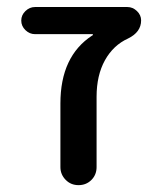

<svg xmlns="http://www.w3.org/2000/svg" viewBox="-20 -540 474 560"><path d="M82 -440.4Q66.4 -440.4 54.2 -452.1Q42 -463.9 42 -480Q42 -496.1 54.2 -507.8Q66.4 -519.5 82 -519.5H351.6Q367.2 -519.5 379.4 -507.8Q391.6 -496.1 391.6 -480.5Q391.6 -446.3 353.5 -427.7Q310.5 -408.2 286.1 -364.3Q261.7 -320.3 261.7 -257.8V-52.7Q261.7 -30.3 246.6 -15.1Q231.4 0 209 0Q186.5 0 171.4 -15.6Q156.2 -31.2 156.2 -52.7V-238.3Q156.2 -376 249 -436.5Q251 -436.5 251 -439.5Q251 -440.4 250 -440.4Z"/></svg>

Font: Rounded Mgen+ 2p medium
Style: Regular
Weight: 500
Designer: [Source Han Sans]
Ryoko NISHIZUKA  (kana & ideographs); Paul D. Hunt (Latin, Greek & Cyrillic); Wenlong ZHANG  (bopomofo
Version: Version 1.059.20150602